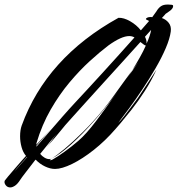

<svg xmlns="http://www.w3.org/2000/svg" viewBox="-43 -708 779 841"><path d="M2 113Q-11 113 -18.5 102.5Q-26 92 -22 83Q-21 81 -8.5 66Q4 51 21 31.5Q38 12 52 -4Q66 -20 69 -23L71 -25Q58 -40 51.5 -63.5Q45 -87 45 -111Q45 -138 52 -158Q160 -455 476 -630Q499 -631 527 -615Q555 -599 574 -575L610 -616Q603 -620 598.5 -622Q594 -624 598 -628Q606 -635 624 -633L642 -658Q650 -672 661 -680Q672 -688 690 -688H695Q714 -688 715 -684Q716 -680 714 -675Q710 -666 697 -657.5Q684 -649 682 -647Q681 -646 677 -641Q673 -636 666 -629Q684 -623 696 -608Q708 -593 705 -570Q701 -539 683 -497Q665 -455 638 -408.5Q611 -362 581 -317Q551 -272 523 -234Q495 -196 475 -170Q485 -179 499.5 -197.5Q514 -216 530.5 -238Q547 -260 561 -279Q567 -288 580.5 -308.5Q594 -329 608.5 -351Q623 -373 633 -388.5Q643 -404 642 -402Q620 -354 591 -309Q562 -264 533.5 -228Q505 -192 485.5 -169Q466 -146 463 -143Q418 -91 368 -51.5Q318 -12 273 10Q228 32 198 32Q177 32 154 21Q131 10 114 -8H112Q89 22 70 46.5Q51 71 46 79Q34 98 22.5 105.5Q11 113 2 113ZM599 -517Q615 -552 619 -577L592 -547Q599 -533 599 -522ZM117 -66Q148 -102 178.5 -137Q209 -172 231 -197.5Q253 -223 259 -229Q265 -236 286 -258.5Q307 -281 338 -314.5Q369 -348 405 -387.5Q441 -427 477.5 -467.5Q514 -508 546 -544Q536 -550 523 -550Q489 -550 432 -509Q395 -481 350.5 -440.5Q306 -400 261.5 -347Q217 -294 179 -228Q141 -162 117 -82Q116 -79 116 -74Q138 -97 158.5 -119Q179 -141 183 -145Q177 -139 158 -117.5Q139 -96 116 -69Q116 -67 117 -66ZM175 -6H176Q178 -6 182 -7Q186 -8 192 -12Q210 -22 240.5 -44Q271 -66 300 -91Q335 -121 378 -178Q421 -235 475 -311Q427 -244 372.5 -182Q318 -120 268.5 -75.5Q219 -31 184 -14Q204 -26 240 -56Q276 -86 321 -130.5Q366 -175 411 -230Q429 -252 450.5 -282Q472 -312 494.5 -343Q517 -374 536 -400Q530 -391 524 -381.5Q518 -372 511 -363Q524 -380 537 -398.5Q550 -417 563 -436L536 -400Q554 -429 569.5 -456.5Q585 -484 596 -509Q593 -508 586.5 -513Q580 -518 572 -524Q535 -483 492.5 -436Q450 -389 408.5 -343.5Q367 -298 331.5 -258.5Q296 -219 272.5 -193Q249 -167 243 -160Q238 -154 222.5 -135Q207 -116 189.5 -95.5Q172 -75 160 -62Q175 -80 181.5 -89.5Q188 -99 193 -106Q198 -113 206 -122Q193 -108 173.5 -84Q154 -60 133 -34Q141 -24 152 -17.5Q163 -11 173 -11Q177 -11 183 -13Q175 -8 175 -6ZM20 43 76 -20 75 -21Q58 -1 43 15.5Q28 32 20 43Z"/></svg>

Font: Smooch
Style: Regular
Weight: 400
Designer: Robert E. Leuschke
Foundry: Robert E. Leuschke
Version: Version 1.010; ttfautohint (v1.8.3)